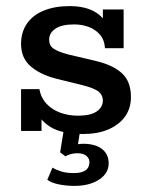

<svg xmlns="http://www.w3.org/2000/svg" viewBox="-20 -429 484 629"><path d="M252 10Q182 10 144.5 -13.5Q107 -37 93 -79L116 -86V0H49V-137H109Q114 -109 132 -89.5Q150 -70 177 -60Q204 -50 235 -50Q277 -50 297 -64Q317 -78 317 -100Q317 -116 304.5 -127.5Q292 -139 254 -149L161 -172Q109 -186 79 -213Q49 -240 49 -285Q49 -324 68.5 -352Q88 -380 124 -394.5Q160 -409 207 -409Q262 -409 294.5 -388Q327 -367 339 -329L317 -328V-398H385V-271H324Q322 -299 307 -316Q292 -333 270 -341Q248 -349 223 -349Q182 -349 161.5 -335Q141 -321 141 -299Q141 -280 155 -270Q169 -260 202 -251L295 -229Q350 -216 379.5 -189Q409 -162 409 -111Q409 -74 389.5 -47Q370 -20 335 -5Q300 10 252 10ZM224 180Q197 180 172.5 175Q148 170 135 160L152 120Q163 127 180 132.5Q197 138 222 138Q273 138 273 102Q273 90 263 81.5Q253 73 233 73Q224 73 215 75Q206 77 194 83L177 70L190 -10H244L233 59L208 52Q219 47 230 44.5Q241 42 252 42Q292 42 314 59Q336 76 336 106Q336 139 304.5 159.5Q273 180 224 180Z"/></svg>

Font: Rokkitt SemiBold Medium
Style: Regular
Weight: 500
Version: Version 3.103